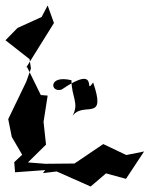

<svg xmlns="http://www.w3.org/2000/svg" viewBox="-39 -642 546 701"><path d="M235 -229C278 -263 348 -204 301 -341C263 -287 331 -414 186 -315C144 -302 136 -370 222 -349C222 -287 251 -265 226 -220ZM113 -580 25 -540 -19 -495 69 -426 74 -392 57 -344 -9 -207 4 -142 42 -77 13 -50 16 -13 126 -21 118 -10 168 -16 292 39 348 -9 421 11 487 -89 422 -76 338 -116 233 -45 127 -44 63 -49 129 -114 120 -197 135 -293 110 -295 60 -397 57 -396 158 -558 135 -622Z"/></svg>

Font: Charger Distortion
Style: 2
Weight: 400
Designer: Jasper
Foundry: Cannot Into Space Fonts
Version: Version 0.98